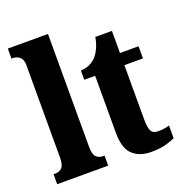

<svg xmlns="http://www.w3.org/2000/svg" viewBox="-137 -880 963 1011"><g transform="rotate(-20 345.0 -375.0)"><path d="M16 0V-56H26Q49 -56 63.5 -70.5Q78 -85 78 -127V-645Q78 -671 67.5 -683.5Q57 -696 45 -700Q33 -704 26 -704H16V-760H241V-127Q241 -85 256 -70.5Q271 -56 294 -56H302V0Z M540 10Q476 10 437.5 -25.5Q399 -61 399 -149V-468H338V-520Q373 -521 396.5 -535.5Q420 -550 432 -566Q443 -580 453.5 -603.5Q464 -627 470 -660H563V-536H667V-468H563V-163Q563 -120 572.5 -100Q582 -80 611 -80Q648 -80 675 -89V-18Q660 -10 626 0Q592 10 540 10Z"/></g></svg>

Font: Noto Serif Tamil ExtraCondensed Black
Style: Italic
Weight: 900
Width: 2
Italic angle: -12°
Designer: Indian Type Foundry, Tom Grace, and the Monotype Design Team
Foundry: Monotype Imaging Inc.
Version: Version 2.003; ttfautohint (v1.8.4.7-5d5b)